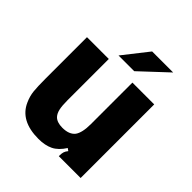

<svg xmlns="http://www.w3.org/2000/svg" viewBox="-211 -898 1046 1046"><g transform="rotate(45 312.0 -375.5)"><path d="M73 -86Q58 -119 54.5 -152.5Q51 -186 51 -250V-567H219V-248Q219 -206 224.5 -182Q230 -158 243 -144Q263 -123 305 -123Q357 -123 380 -152Q401 -181 401 -248V-567H569V0H401V-6Q401 -22 404.5 -33Q408 -44 418 -56L404 -66Q376 -22 341 -5Q306 12 256 12Q116 12 73 -86ZM364 -618H243L357 -763H519Z"/></g></svg>

Font: Open Sauce Sans Black
Style: Regular
Weight: 900
Designer: Alfredo Marco Pradil
Foundry: Creative Sauce Fz LLC
Version: Version 1.477